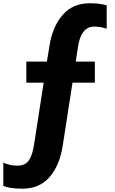

<svg xmlns="http://www.w3.org/2000/svg" viewBox="-57 -799 695 1157"><path d="M-37.1 180.7Q1 199.2 47.9 199.2Q94.7 199.2 116.7 168Q138.7 136.7 148.4 71.3L206.1 -300.8H101.6V-427.7H225.6L241.2 -523.4Q259.8 -639.6 320.8 -709.5Q381.8 -779.3 484.4 -779.3Q548.8 -779.3 585.9 -766.6V-626Q549.8 -638.7 509.8 -638.7Q429.7 -638.7 412.1 -510.7L399.4 -427.7H514.6V-300.8H379.9L320.3 83Q301.8 199.2 241.2 268.6Q180.7 337.9 78.1 337.9Q2 337.9 -37.1 321.3Z"/></svg>

Font: GenEi M Gothic v2 Heavy
Style: Regular
Weight: 800
Version: Version 2.0